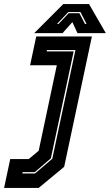

<svg xmlns="http://www.w3.org/2000/svg" viewBox="-86 -718 537 938"><path d="M-66 200 -36 59H54.5L103 18.5L191.5 -399H61L91 -540H363L227.5 97L103 200ZM23 129.5H85L169.5 57.5L282.5 -473.5H143.5L142 -467H274L162.5 55.5L84 123H24.5ZM223 -698H349L431 -556H292.5L267.5 -610L219.5 -556H81ZM247.5 -659 192.5 -601H200L249.5 -653.5H302L329 -601H337L307 -659Z"/></svg>

Font: Tourney Thin ExtraBold
Style: Italic
Weight: 800
Italic angle: -12°
Version: Version 1.015